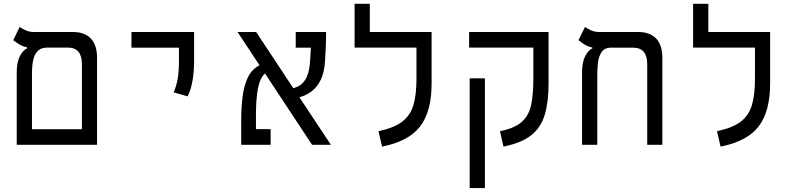

<svg xmlns="http://www.w3.org/2000/svg" viewBox="-20 -752 4142 997"><path d="M66.9 0V-376Q66.9 -426.8 82.3 -458.5Q97.7 -490.2 120.6 -501V-506.3Q99.6 -509.8 81.1 -521.2Q62.5 -532.7 48.8 -543.5L82 -611.8Q93.3 -604 112.8 -595Q132.3 -585.9 153.8 -585.9H357.9Q419.9 -585.9 451.9 -551.8Q483.9 -517.6 483.9 -452.1V0ZM225.1 -504.9Q196.3 -504.9 180.2 -491Q164.1 -477.1 156.7 -455.6Q149.4 -434.1 147.7 -410.4Q146 -386.7 146 -366.7V-81.1H405.3V-418.9Q405.3 -504.9 332.5 -504.9Z M954.1 -251.5 881.8 -272.5Q896 -305.2 902.6 -341.8Q909.2 -378.4 909.2 -435.1V-504.4H662.6V-585.9H987.8V-435.1Q987.8 -378.4 979.5 -331.5Q971.2 -284.7 954.1 -251.5Z M1600.6 0 1356 -370.6Q1329.6 -346.7 1319.3 -292Q1309.1 -237.3 1309.1 -155.8V-81.5H1385.3V0H1232.4V-124.5Q1232.4 -189 1239.3 -247.1Q1246.1 -305.2 1266.6 -348.9Q1287.1 -392.6 1327.6 -413.1L1213.4 -585.9H1310.1L1502.9 -294.4Q1580.6 -311.5 1589.4 -424.3Q1590.8 -443.4 1592 -463.6Q1593.3 -483.9 1594.2 -504.4H1515.6V-585.9H1673.3Q1673.3 -547.4 1671.6 -507.6Q1669.9 -467.8 1668 -437Q1664.6 -376 1645.3 -336.9Q1626 -297.9 1596.7 -276.6Q1567.4 -255.4 1534.7 -247.1L1698.2 0Z M2221.2 -585.9V-318.4Q2221.2 -173.8 2161.9 -95.9Q2102.5 -18.1 1963.9 9.3L1945.3 -70.8Q2026.4 -87.9 2068.8 -120.6Q2111.3 -153.3 2127 -207.5Q2142.6 -261.7 2142.6 -343.3V-504.9H1821.3V-732.4H1900.4V-585.9Z M2828.6 -585.9V-318.4Q2828.6 -222.2 2808.6 -155.8Q2788.6 -89.4 2737.8 -49.3Q2687 -9.3 2594.2 9.3L2576.2 -70.8Q2652.3 -85.9 2689.2 -118.9Q2726.1 -151.9 2737.8 -206.8Q2749.5 -261.7 2749.5 -343.3V-504.9H2416V-585.9ZM2498 224.6H2418.9V-345.2H2498Z M3419.4 -452.1V0H3340.8V-418.5Q3340.8 -504.4 3268.1 -504.4H3145.5Q3114.7 -501 3101.1 -477.3Q3087.4 -453.6 3084.5 -422.9Q3081.5 -392.1 3081.5 -366.7V0H3002.4V-376Q3002.4 -426.8 3017.8 -458.5Q3033.2 -490.2 3055.7 -501V-505.4Q3033.2 -509.3 3015.1 -521Q2997.1 -532.7 2983.9 -543.5L3017.6 -611.8Q3028.8 -604 3048.1 -595Q3067.4 -585.9 3089.4 -585.9H3293Q3355.5 -585.9 3387.5 -551.8Q3419.4 -517.6 3419.4 -452.1Z M3979 -585.9V-318.4Q3979 -173.8 3919.7 -95.9Q3860.4 -18.1 3721.7 9.3L3703.1 -70.8Q3784.2 -87.9 3826.7 -120.6Q3869.1 -153.3 3884.8 -207.5Q3900.4 -261.7 3900.4 -343.3V-504.9H3579.1V-732.4H3658.2V-585.9Z"/></svg>

Font: Cascadia Code NF SemiLight
Style: Regular
Weight: 350
Monospace: yes
Designer: Aaron Bell
Foundry: Saja Typeworks
Version: Version 2404.023; ttfautohint (v1.8.4)